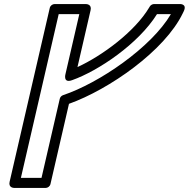

<svg xmlns="http://www.w3.org/2000/svg" viewBox="-20 -905 934 950"><path d="M372.4 -835 303.7 -537.4C303.7 -537.4 291.1 -492.1 336.4 -508.2C467.6 -554.7 665.3 -688.5 756.7 -835H825.5C729 -670.5 470.1 -493.7 292.1 -434.2C283.9 -431.4 277.6 -424.4 275.7 -416.1L185.4 -25H83.4L270.4 -835ZM428.2 -854.4C434.8 -883 410 -885 403.9 -885H250.5C239.8 -885 228.8 -877.2 226.2 -865.6L27.6 -5.6C21 23 45.9 25 52 25H205.3C216.1 25 227 17.2 229.7 5.6L321.3 -391.3C518.8 -461.9 795.3 -653.3 884.7 -840L889.2 -849.3C907.9 -888.8 866.6 -885 866.6 -885H742.5C735.3 -885 725.8 -880.7 721.1 -872.8L718.1 -867.8C646.8 -748.2 485.8 -629.2 363.3 -573.1Z"/></svg>

Font: Stormning Aesir
Style: Bold
Weight: 400
Designer: Robert Jablonski, Mew Too
Foundry: Cannot Into Space Fonts
Version: Version 0.90